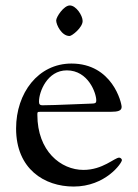

<svg xmlns="http://www.w3.org/2000/svg" viewBox="-20 -665 506 704"><path d="M186 -590C186 -574 206 -533 235 -533C244 -533 283 -564 283 -588C283 -608 259 -645 236 -645C214 -645 186 -603 186 -590ZM39 -194C39 -45 143 19 250 19C367 19 427 -67 427 -78C427 -82 422 -87 417 -87C400 -87 357 -42 286 -42C203 -42 117 -111 117 -244C117 -254 117 -255 128 -255H158H385C413 -255 426 -259 426 -273C426 -288 392 -432 242 -432C120 -432 39 -324 39 -194ZM123 -293C123 -328 153 -407 225 -407C304 -407 333 -323 333 -297C333 -288 331 -285 312 -285C295 -285 182 -279 136 -279C125 -279 123 -284 123 -293Z"/></svg>

Font: OFL Sorts Mill Goudy
Style: Regular
Weight: 500
Version: Version 003.000